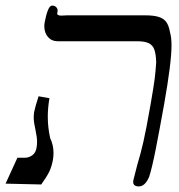

<svg xmlns="http://www.w3.org/2000/svg" viewBox="-23 -659 643 689"><path d="M148.5 -240Q148.5 -202 157 -163.5Q169 -138.5 169 -110.5Q169 -98 167 -86Q162.5 -61 153.8 -43Q145 -25 125 3L-3 0L39.5 -93H67Q80.5 -93 92.8 -101.8Q105 -110.5 108 -128Q110 -138.5 110 -150Q110 -166.5 104 -194.5Q101.5 -205 99.8 -216Q98 -227 98 -237.5Q98 -246.5 99.5 -257Q103 -275.5 115.5 -313.5L154.5 -306.5Q148.5 -273 148.5 -240ZM136 -565Q136 -572.5 137.5 -580Q142 -604.5 148.8 -621.8Q155.5 -639 164 -639Q173.5 -639 179.2 -632.8Q185 -626.5 183.5 -617.5L182.5 -612.5Q180.5 -603 197 -603Q203 -603 208.2 -603.5Q213.5 -604 218 -604H497Q529.5 -604 547.5 -598Q565.5 -592 574.2 -579.2Q583 -566.5 587 -543.5Q592.5 -524.5 592.5 -496.5Q592.5 -434.5 566 -285Q549.5 -193 535.8 -123.2Q522 -53.5 512 -24Q497.5 10 475 10Q463.5 10 458.5 4.5Q453.5 -1 455.5 -12Q457 -20 469.5 -67Q481.5 -106 491.5 -149.8Q501.5 -193.5 517.5 -285Q529 -351 532.2 -377.2Q535.5 -403.5 537.5 -436Q536.5 -465.5 530.8 -481.2Q525 -497 510.8 -504Q496.5 -511 468.5 -511H183.5Q162.5 -511 149.2 -526.2Q136 -541.5 136 -565Z"/></svg>

Font: JuliaMono MediumItalic
Style: Regular
Weight: 500
Italic angle: -9°
Monospace: yes
Designer: cormullion
Foundry: corm
Version: Version 0.049; ttfautohint (v1.8.4)